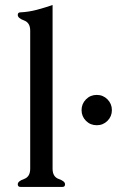

<svg xmlns="http://www.w3.org/2000/svg" viewBox="-20 -734 525 754"><path d="M402.1 -259.5Q384.8 -242.2 359.9 -242.2Q335 -242.2 317.6 -259.5Q300.3 -276.9 300.3 -301.5Q300.3 -326.2 317.6 -343.8Q335 -361.3 359.9 -361.3Q384.8 -361.3 402.1 -343.8Q419.4 -326.2 419.4 -301.5Q419.4 -276.9 402.1 -259.5ZM186.5 -71.3Q186.5 -39.6 210.9 -31Q235.4 -22.5 235.4 -10.3Q235.4 0 225.6 0H60.1Q49.8 0 49.8 -10.3Q49.8 -22.5 74.2 -31Q98.6 -39.6 98.6 -71.3V-613.8Q98.6 -645 74.2 -653.8Q49.8 -662.6 49.8 -675.3Q49.8 -685.5 60.1 -685.5Q92.3 -687 123.8 -695.3Q155.3 -703.6 186.5 -714.4Z"/></svg>

Font: Caudex
Style: Regular
Weight: 400
Version: Version 1.04